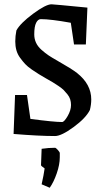

<svg xmlns="http://www.w3.org/2000/svg" viewBox="-20 -631 481 903"><path d="M238.8 8.8Q164.1 8.8 43.9 -1L50.8 -184.1H106.9L123 -71.8Q233.9 -57.1 272 -57.1Q281.7 -57.1 297.9 -84.7Q314 -112.3 314 -137.2Q314 -151.4 310.1 -163.8Q306.2 -176.3 296.9 -187.7Q287.6 -199.2 279.1 -207.8Q270.5 -216.3 254.4 -227.1Q238.3 -237.8 228.3 -243.9Q218.3 -250 198.2 -261.2Q174.8 -274.9 162.6 -282.2Q150.4 -289.6 129.9 -303.7Q109.4 -317.9 98.1 -330.1Q86.9 -342.3 74.7 -358.9Q62.5 -375.5 57.1 -394.8Q51.8 -414.1 51.8 -436Q51.8 -461.4 57.1 -487.8Q75.2 -521.5 135.5 -566.2Q195.8 -610.8 222.2 -610.8Q231 -610.8 391.1 -595.2L383.8 -421.9H328.1L313 -523.9Q217.8 -541 171.9 -541Q158.7 -541 149.9 -523.7Q141.1 -506.3 141.1 -469.2Q141.1 -448.2 149.4 -430.2Q157.7 -412.1 175.3 -396.5Q192.9 -380.9 209 -370.1Q225.1 -359.4 252 -344.2Q318.4 -306.6 342.3 -287.6Q409.2 -234.9 409.2 -163.1Q409.2 -140.1 402.8 -113.8Q383.8 -75.7 326.2 -33.4Q268.6 8.8 238.8 8.8ZM213.9 252 175.8 235.8Q185.5 192.9 189.9 161.1Q172.9 149.4 172.9 146L175.8 68.8Q209 64 238.8 64Q242.7 64 252 74.2Q261.2 84.5 261.2 88.9V108.9Q261.2 143.1 246.8 184.6Q232.4 226.1 213.9 252Z"/></svg>

Font: Grenze
Style: Regular
Weight: 400
Designer: Renata Polastri
Foundry: Omnibus-Type
Version: Version 1.002;PS 001.002;hotconv 1.0.88;makeotf.lib2.5.64775